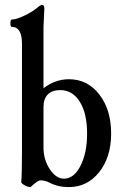

<svg xmlns="http://www.w3.org/2000/svg" viewBox="-20 -745 492 776"><path d="M257.8 11.2Q214.4 11.2 180.2 -6.8Q161.1 -16.1 144 -16.1Q132.3 -16.1 105 9.8Q100.6 14.2 83.3 5.6Q65.9 -2.9 65.9 -8.8Q68.8 -44.9 68.8 -131.8V-568.8Q68.8 -636.2 27.8 -636.2Q22 -636.2 22 -651.1Q22 -666 27.8 -666Q44.9 -666 78.1 -681.6Q111.3 -697.3 131.8 -714.8Q143.6 -725.1 149.9 -725.1Q159.2 -725.1 159.2 -710.9Q155.8 -649.4 155.8 -636.2V-388.2Q202.6 -424.8 258.8 -424.8Q333.5 -424.8 381.3 -363.3Q429.2 -301.8 429.2 -205.1Q429.2 -110.4 381.1 -49.6Q333 11.2 257.8 11.2ZM238.8 -22.9Q278.8 -22.9 305.4 -75Q332 -127 332 -205.1Q332 -286.1 302.7 -333.5Q273.4 -380.9 223.1 -380.9Q190.9 -380.9 173.3 -363.3Q155.8 -345.7 155.8 -313V-148.9Q155.8 -99.6 181.2 -61.3Q206.5 -22.9 238.8 -22.9Z"/></svg>

Font: Junicode SmCond Medium
Style: Regular
Weight: 500
Width: 4
Designer: Peter S. Baker
Version: Version 2.206